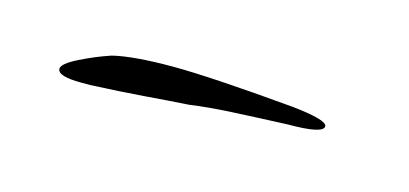

<svg xmlns="http://www.w3.org/2000/svg" viewBox="-24 -193 313 147"><g transform="rotate(15 132.5 -120.0)"><path d="M39 -105Q20 -105 20 -111Q20 -115 32 -121Q44 -127 56 -131Q64 -133 76 -134Q88 -135 103 -135Q133 -135 200 -129Q228 -126 228 -121Q228 -115 200 -115Q175 -114 156 -113Q137 -112 123 -110Q107 -109 88 -107.5Q69 -106 46 -105Z"/></g></svg>

Font: Passions Conflict
Style: Regular
Weight: 400
Designer: Robert E. Leuschke
Foundry: Robert E. Leuschke
Version: Version 1.010; ttfautohint (v1.8.3)